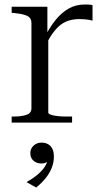

<svg xmlns="http://www.w3.org/2000/svg" viewBox="-20 -546 459 855"><path d="M392 -523V-454Q386 -456 377.5 -457.5Q369 -459 358.5 -460Q348 -461 334 -461Q311 -461 290.5 -455.5Q270 -450 252 -437Q234 -424 217 -401Q200 -378 182 -343L178 -379Q201 -424 227.5 -457Q254 -490 286 -508Q318 -526 358 -526Q369 -526 377.5 -525.5Q386 -525 392 -523ZM32 0V-27H40Q75 -27 97.5 -34.5Q120 -42 120 -64V-442Q120 -457 113.5 -465.5Q107 -474 92 -479Q77 -484 52 -487L32 -489V-516H191V-387L195 -389V-45Q195 -39 206.5 -35Q218 -31 237 -29Q256 -27 276 -27H301V0ZM141 289 98 265Q125 250 145 233.5Q165 217 177 200Q189 183 192 165H199Q194 172 186 177Q178 182 164 182Q143 182 129 169.5Q115 157 115 136Q115 116 129.5 102.5Q144 89 165 89Q190 89 205 104.5Q220 120 220 151Q220 177 210.5 201Q201 225 184 246.5Q167 268 141 289Z"/></svg>

Font: Roboto Serif 120pt Expanded Light
Style: Regular
Weight: 300
Width: 7
Designer: Greg Gazdowicz
Foundry: Commercial Type
Version: Version 1.008